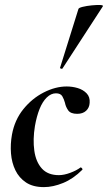

<svg xmlns="http://www.w3.org/2000/svg" viewBox="-20 -753 442 786"><path d="M160 13Q115 13 86.5 -6Q58 -25 43 -56Q28 -87 25 -125Q22 -163 29 -202Q40 -262 75.5 -306Q111 -350 159 -374.5Q207 -399 253 -399Q276 -399 298 -392.5Q320 -386 334.5 -371Q349 -356 347 -332Q346 -312 332.5 -299.5Q319 -287 296 -287Q269 -287 259 -301.5Q249 -316 246 -332Q242 -347 235 -359Q228 -371 209 -371Q189 -371 171.5 -354Q154 -337 142 -307Q130 -277 123 -237Q114 -182 120.5 -136Q127 -90 151.5 -63Q176 -36 221 -36Q242 -36 267.5 -45.5Q293 -55 309 -67Q311 -69 315 -65Q319 -61 317 -58Q280 -21 238.5 -4Q197 13 160 13ZM236 -473Q235 -470 229.5 -472Q224 -474 226 -476L301 -716Q302 -721 318.5 -725Q335 -729 355 -731Q375 -733 389.5 -732.5Q404 -732 401 -727Z"/></svg>

Font: Cormorant Garamond Light
Style: Italic
Weight: 300
Italic angle: -10°
Designer: Christian Thalmann (Catharsis Fonts)
Foundry: Catharsis Fonts
Version: Version 4.001